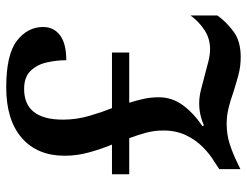

<svg xmlns="http://www.w3.org/2000/svg" viewBox="-106 -658 774 601"><g transform="rotate(-90 280.5 -357.0)"><path d="M403 10Q373 10 345.5 2.5Q318 -5 293 -13Q268 -22 243.5 -28Q219 -34 194 -34Q161 -34 132.5 -25Q104 -16 75 -2L52 9V-57L76 -73Q98 -86 120.5 -108Q143 -130 158 -161Q173 -192 173 -232Q173 -261 166 -286.5Q159 -312 149 -339H36V-393H129Q117 -421 105.5 -461Q94 -501 94 -541Q94 -627 150 -675.5Q206 -724 308 -724Q411 -724 454 -690.5Q497 -657 497 -609Q497 -575 471 -555.5Q445 -536 393 -536Q393 -567 386 -597.5Q379 -628 359.5 -648Q340 -668 303 -668Q207 -668 207 -546Q207 -503 219.5 -461.5Q232 -420 243 -393H417V-339H260Q267 -316 272 -294Q277 -272 277 -246Q277 -205 252.5 -171.5Q228 -138 187 -110L189 -105Q222 -120 258 -120Q278 -120 300.5 -114.5Q323 -109 348 -102Q370 -96 390 -91Q410 -86 428 -86Q461 -86 487.5 -103.5Q514 -121 533 -147V-63Q514 -36 483.5 -13Q453 10 403 10Z"/></g></svg>

Font: Noto Serif Hentaigana SemiBold
Style: Regular
Weight: 600
Designer: Kazuhiro Yamada
Foundry: nipponia
Version: Version 1.000; ttfautohint (v1.8.4.7-5d5b)